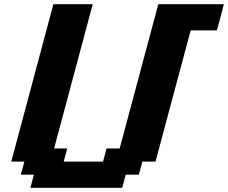

<svg xmlns="http://www.w3.org/2000/svg" viewBox="-20 -895 1087 915"><path d="M125 0H562.5L579.1 -62.5H641.6L658.7 -125H721.2Q749 -229.5 804.9 -437.7Q860.8 -646 888.7 -750H1013.7Q1019.5 -770.5 1030.5 -812.5Q1041.5 -854.5 1046.9 -875H734.4L550.3 -187.5H487.8L471.2 -125H283.7L300.3 -187.5H237.8L421.9 -875H234.4L33.7 -125H96.2L79.1 -62.5H141.6Z"/></svg>

Font: Faithful 32x
Style: SemiboldOblique
Weight: 400
Foundry: Faithful Resource Pack
Version: Version 1.0; January 27, 2023